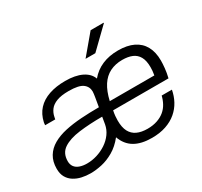

<svg xmlns="http://www.w3.org/2000/svg" viewBox="-151 -924 1196 1138"><g transform="rotate(-30 446.5 -355.5)"><path d="M166 12Q135 12 106 5.5Q77 -1 54 -15.5Q31 -30 17.5 -53.5Q4 -77 4 -112Q4 -161 25 -195.5Q46 -230 83.5 -251.5Q121 -273 171 -284Q221 -295 280 -299Q339 -303 403 -303L414 -368Q415 -375 416.5 -385.5Q418 -396 418 -402Q418 -436 391 -456Q364 -476 295 -476Q244 -476 213 -464Q182 -452 166.5 -431.5Q151 -411 146 -385L143 -370H74Q74 -372 74.5 -378Q75 -384 76 -389Q87 -439 117.5 -472Q148 -505 196.5 -521.5Q245 -538 307 -538Q376 -538 420 -516.5Q464 -495 478 -456Q512 -497 560 -517.5Q608 -538 669 -538Q731 -538 773.5 -517.5Q816 -497 838 -457Q860 -417 860 -359Q860 -338 857 -308Q854 -278 846 -245H467Q463 -226 461.5 -209.5Q460 -193 460 -179Q460 -132 475 -103.5Q490 -75 519 -61.5Q548 -48 590 -48Q627 -48 656.5 -58Q686 -68 707 -85.5Q728 -103 741 -127Q754 -151 760 -177H830Q823 -138 804.5 -103.5Q786 -69 755.5 -43Q725 -17 682.5 -2.5Q640 12 586 12Q513 12 467.5 -15Q422 -42 402 -98Q367 -54 325.5 -30Q284 -6 243 3Q202 12 166 12ZM176 -49Q211 -49 245 -59.5Q279 -70 308.5 -89.5Q338 -109 358 -136.5Q378 -164 384 -197L392 -245Q305 -245 234.5 -236Q164 -227 123.5 -200Q83 -173 83 -118Q83 -95 94.5 -79.5Q106 -64 127.5 -56.5Q149 -49 176 -49ZM477 -302H782Q785 -318 786 -331Q787 -344 787 -356Q787 -401 772 -427.5Q757 -454 729.5 -465.5Q702 -477 663 -477Q615 -477 578 -458.5Q541 -440 516 -401.5Q491 -363 477 -302ZM478 -591 589 -723H678V-720L545 -591Z"/></g></svg>

Font: Archivo SemiBold Light
Style: Italic
Weight: 300
Italic angle: -10°
Version: Version 2.001